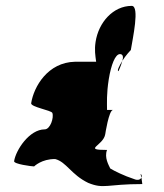

<svg xmlns="http://www.w3.org/2000/svg" viewBox="-20 -692 558 653"><path d="M28 -144C26 -134 88 -126 96 -126C96 -126 122 -152 168 -151C206 -141 222 -98 280 -70C334 -48 342 -66 464 -66L461 -88C458 -82 450 -77 436 -83C402 -94 368 -111 355 -119C350 -130 334 -156 344 -182C259 -182 332 -196 338 -236C338 -236 350 -316 364 -318H344C344 -343 342 -372 350 -423C358 -472 372 -508 388 -508C399 -508 400 -497 396 -485C407 -503 425 -522 425 -522C431 -560 456 -672 428 -672C365 -672 315 -616 305 -549C301 -522 304 -504 307 -482H235C143 -480 95 -398 86 -341C84 -328 154 -317 158 -308C164 -292 151 -252 132 -252C80 -252 34 -182 28 -144ZM383 -450C383 -450 392 -469 396 -485C385 -467 377 -450 383 -450ZM458 -100 461 -88C464 -93 461 -100 458 -100Z"/></svg>

Font: Ampere
Style: SCUltCndIta
Weight: 400
Version: Version 1